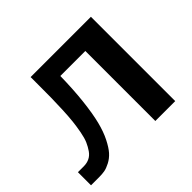

<svg xmlns="http://www.w3.org/2000/svg" viewBox="-156 -907 1119 1119"><g transform="rotate(-45 403.5 -347.5)"><path d="M709 0H545V-577H339Q337 -466 327 -377Q317 -288 302 -228.5Q287 -169 265 -125.5Q243 -82 222 -58.5Q201 -35 174 -21Q147 -7 127 -3.5Q107 0 82 0H15V-108H63Q89 -108 110 -118Q131 -128 146 -149.5Q161 -171 172 -196Q183 -221 190.5 -261Q198 -301 202 -337.5Q206 -374 208.5 -428Q211 -482 211.5 -526Q212 -570 212 -634V-695H709Z"/></g></svg>

Font: Coval
Style: Black
Weight: 1000
Foundry: Context Ltd
Version: Version 001.000